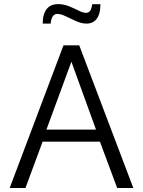

<svg xmlns="http://www.w3.org/2000/svg" viewBox="-20 -937 713 957"><path d="M28.3 0 296.4 -710.9H375L644.5 0H564L478 -231H192.4L106.9 0ZM211.4 -291H458.5L335.9 -629.4ZM192.9 -819.3Q192.9 -845.2 198.5 -863.8Q204.1 -882.3 214.4 -894Q224.6 -905.8 238.5 -911.1Q252.4 -916.5 269 -916.5Q297.9 -916.5 324 -905.8Q350.1 -895 372.1 -884Q394 -873 409.7 -873Q421.4 -873 429 -882.8Q436.5 -892.6 439.5 -916H480.5Q480.5 -890.1 475.3 -871.6Q470.2 -853 460.7 -841.6Q451.2 -830.1 439 -824.7Q426.8 -819.3 412.1 -819.3Q387.2 -819.3 360.1 -831.3Q333 -843.3 308.1 -855.5Q283.2 -867.7 265.1 -867.7Q252 -867.7 243.4 -856.2Q234.9 -844.7 232.4 -819.3Z"/></svg>

Font: Comme Light
Style: Regular
Weight: 300
Version: Version 1.000;gftools[0.9.27]